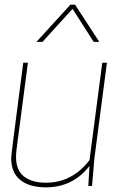

<svg xmlns="http://www.w3.org/2000/svg" viewBox="-20 -800 530 826"><path d="M178 6Q107 6 67.5 -25.5Q28 -57 28 -121Q30 -149 80 -530H100L51 -156Q49 -139 49 -124Q49 -68 83 -41Q117 -14 178 -14Q290 -14 365 -111L420 -530H440L386 -118L376 0H360L365 -86Q293 6 178 6ZM407 -620H383L292 -762L163 -620H137L283 -780H303Z"/></svg>

Font: Tanohe Sans Thin
Style: Italic
Weight: 100
Designer: Village Type and Design LLC & Cristiano Sobral
Foundry: Cooper Hewitt Smithsonian Design Museum
Version: Version 1.00;September 29, 2021;FontCreator 13.0.0.2655 64-b